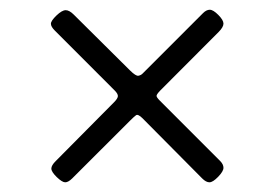

<svg xmlns="http://www.w3.org/2000/svg" viewBox="-20 -408 567 396"><path d="M93 -345Q85 -353 85 -359Q85 -365 96.4 -376Q107.9 -387 115.5 -387Q123 -387 132.1 -377.9L248 -262.9Q260.3 -250.7 265.5 -251.8Q270.8 -252.9 273.9 -256.1L398.9 -381.1Q405.8 -387.9 412.7 -387.9Q419.7 -387.9 430.3 -377.2Q440.9 -366.5 440.9 -359.3Q440.9 -352.1 430.9 -342L310.1 -220.9Q302.7 -213.1 302.9 -210.1Q303 -207 310.1 -200L434.1 -75.9Q440.9 -69.1 440.9 -61.9Q440.9 -54.7 429.9 -43.3Q418.9 -32 412 -32Q405 -32 397 -40L273.9 -164.1Q264.6 -173.3 260.5 -170.3Q256.3 -167.2 249 -159.9L128.9 -40Q120.8 -32 114.5 -32Q108.2 -32 97 -42.8Q85.9 -53.7 85.9 -60.3Q85.9 -66.9 95 -75.9L215.1 -197Q222.7 -204.6 223.1 -209.4Q223.6 -214.1 217 -220.9Z"/></svg>

Font: Fanwood Text
Style: Regular
Weight: 400
Version: Version 1.1001